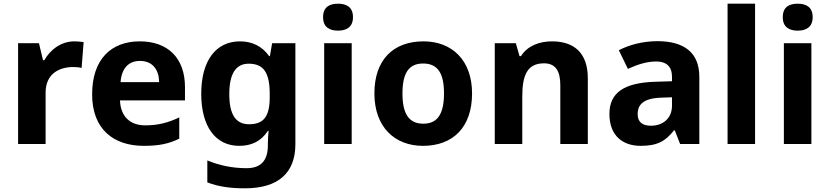

<svg xmlns="http://www.w3.org/2000/svg" viewBox="-20 -780 4493 1040"><path d="M383 -556C310 -556 252 -510 220 -454H213L191 -546H78V0H227V-278C227 -381 301 -417 378 -417C391 -417 412 -415 422 -412L433 -552C421 -554 398 -556 383 -556Z M737 -556C583 -556 479 -460 479 -269C479 -80 595 10 759 10C843 10 897 -2 951 -29V-144C890 -115 836 -101 766 -101C682 -101 633 -152 630 -236H982V-308C982 -467 888 -556 737 -556ZM738 -450C808 -450 841 -401 842 -335H633C639 -414 680 -450 738 -450Z M1280 -556C1149 -556 1070 -451 1070 -272C1070 -95 1147 10 1276 10C1341 10 1394 -14 1431 -71H1435C1433 -52 1431 -26 1431 -4V7C1431 90 1393 131 1316 131C1241 131 1170 117 1103 89V208C1166 232 1230 240 1307 240C1487 240 1580 157 1580 1V-546H1454L1442 -476H1438C1400 -529 1347 -556 1280 -556ZM1327 -435C1407 -435 1441 -388 1441 -271V-253C1441 -145 1405 -107 1329 -107C1256 -107 1222 -161 1222 -270C1222 -380 1257 -435 1327 -435Z M1811 -760C1766 -760 1730 -743 1730 -687C1730 -632 1766 -614 1811 -614C1855 -614 1892 -632 1892 -687C1892 -743 1855 -760 1811 -760ZM1885 -546H1736V0H1885Z M2537 -274C2537 -455 2427 -556 2274 -556C2109 -556 2008 -455 2008 -274C2008 -92 2118 10 2271 10C2435 10 2537 -92 2537 -274ZM2160 -274C2160 -382 2193 -436 2272 -436C2352 -436 2385 -382 2385 -274C2385 -166 2352 -110 2273 -110C2193 -110 2160 -166 2160 -274Z M2970 -556C2902 -556 2837 -532 2802 -476H2794L2774 -546H2660V0H2809V-257C2809 -373 2836 -437 2927 -437C2988 -437 3015 -397 3015 -319V0H3164V-356C3164 -496 3087 -556 2970 -556Z M3541 -557C3464 -557 3390 -538 3332 -508L3381 -407C3432 -430 3482 -447 3535 -447C3588 -447 3620 -421 3620 -364V-340L3525 -337C3362 -331 3281 -279 3281 -163C3281 -45 3353 10 3450 10C3541 10 3584 -15 3631 -74H3635L3664 0H3768V-364C3768 -494 3687 -557 3541 -557ZM3562 -251 3620 -253V-208C3620 -138 3570 -99 3506 -99C3463 -99 3434 -116 3434 -162C3434 -214 3466 -248 3562 -251Z M4070 0V-760H3921V0Z M4301 -760C4256 -760 4220 -743 4220 -687C4220 -632 4256 -614 4301 -614C4345 -614 4382 -632 4382 -687C4382 -743 4345 -760 4301 -760ZM4375 -546H4226V0H4375Z"/></svg>

Font: Noto Sans Arabic UI
Style: Bold
Weight: 700
Designer: Monotype Design Team, Nadine Chahine and Nizar Qandah
Foundry: Monotype Imaging Inc.
Version: Version 2.010